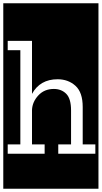

<svg xmlns="http://www.w3.org/2000/svg" viewBox="-32 -937 620 1170"><path d="M-12 213V-917H568V213ZM323 0H549V-57H472V-285Q472 -374 428 -414Q384 -454 319 -454Q212 -454 163 -365V-688H15V-631H92V-57H15V0H240V-57H163V-267Q165 -316 201.5 -355.5Q238 -395 296 -395Q342 -395 371.5 -365.5Q401 -336 401 -264V-57H323Z"/></svg>

Font: Zilla Slab Highlight
Style: Regular
Weight: 400
Designer: Typotheque Type Foundry
Foundry: Typotheque type foundry
Version: Version 1.1; 2017; ttfautohint (v1.6)